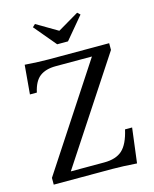

<svg xmlns="http://www.w3.org/2000/svg" viewBox="-133 -1005 884 1099"><g transform="rotate(-15 308.5 -455.0)"><path d="M540 6Q501 3 461 1.5Q421 0 396 0H48V-40L449 -652H234Q175 -652 140 -625.5Q105 -599 91 -534H50L65 -706Q104 -703 142.5 -701.5Q181 -700 206 -700H564V-660L162 -48H360Q430 -48 467.5 -82Q505 -116 524 -200H566ZM275 -771 166 -901 182 -916 306 -843H308L432 -916L448 -901L339 -771Z"/></g></svg>

Font: Hedvig Letters Serif 12pt
Style: Regular
Weight: 400
Designer: Alexander Örn & Tor Weibull
Foundry: Kanon Foundry
Version: Version 1.000; ttfautohint (v1.8.4.7-5d5b)